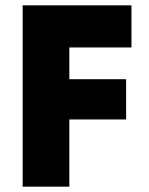

<svg xmlns="http://www.w3.org/2000/svg" viewBox="-20 -700 558 720"><path d="M65 0Q65 -168 65 -340Q65 -512 65 -680Q166 -680 269 -680Q372 -680 473 -680Q473 -641 473 -601Q473 -561 473 -522Q415 -522 356.5 -522Q298 -522 240 -522Q240 -493 240 -462.5Q240 -432 240 -403Q293 -403 347 -403Q401 -403 453 -403Q453 -366 453 -328Q453 -290 453 -252Q401 -252 347 -252Q293 -252 240 -252Q240 -190 240 -126Q240 -62 240 0Q197 0 153 0Q109 0 65 0Z"/></svg>

Font: Tilt Warp
Style: Regular
Weight: 400
Designer: Andy Clymer
Foundry: Andy Clymer
Version: Version 1.000